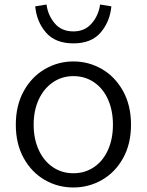

<svg xmlns="http://www.w3.org/2000/svg" viewBox="-20 -817 650 850"><path d="M50 -265Q50 -350 85 -413.5Q120 -477 178.5 -511Q237 -545 305 -545Q373 -545 431.5 -511Q490 -477 525 -413.5Q560 -350 560 -265Q560 -180 525 -117Q490 -54 431.5 -20.5Q373 13 305 13Q236 13 178 -20.5Q120 -54 85 -117Q50 -180 50 -265ZM480 -265Q480 -328 458 -377Q436 -426 396 -453Q356 -480 305 -480Q254 -480 214 -452.5Q174 -425 151.5 -376.5Q129 -328 129 -265Q129 -202 151.5 -153Q174 -104 214 -77Q254 -50 305 -50Q356 -50 396 -77Q436 -104 458 -153Q480 -202 480 -265ZM136 -789 186 -797Q192 -750 222 -714Q252 -678 305 -678Q356 -678 386.5 -714Q417 -750 423 -797L473 -789Q467 -722 426 -673.5Q385 -625 305 -625Q225 -625 183.5 -673Q142 -721 136 -789Z"/></svg>

Font: Nebula Sans Book
Style: Regular
Weight: 400
Designer: Paul D. Hunt for Adobe (as Source Sans)
Foundry: Nebula Entertainment & Broadcasting LLC
Version: Version 1.010